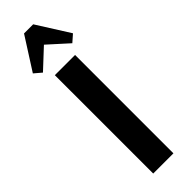

<svg xmlns="http://www.w3.org/2000/svg" viewBox="-284 -843 846 846"><g transform="rotate(-45 139.0 -419.5)"><path d="M202 0H76V-613H202ZM110 -839H167L263 -687L230 -658L137 -742L47 -658L13 -687Z"/></g></svg>

Font: Arya
Style: Bold
Weight: 700
Designer: Eduardo Rodriguez Tunni, Modular Infotech
Foundry: Eduardo Rodriguez Tunni, Modular Infotech
Version: Version 1.002